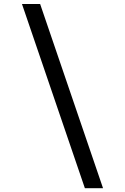

<svg xmlns="http://www.w3.org/2000/svg" viewBox="-20 -866 640 983"><path d="M507.5 97.5H414.5L92.5 -845.5H185.5Z"/></svg>

Font: Spline Sans Mono
Style: Regular
Weight: 400
Monospace: yes
Designer: Eben Sorkin, Mirko Velimirovic
Foundry: Sorkin Type
Version: Version 1.004